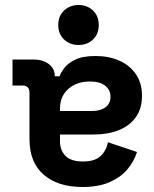

<svg xmlns="http://www.w3.org/2000/svg" viewBox="-20 -734 617 768"><path d="M548 -351Q548 -300 523.5 -265.5Q499 -231 455.5 -213.5Q412 -196 356 -196H220V-168Q220 -133 242 -110.5Q264 -88 312 -88Q359 -88 382 -109.5Q405 -131 412 -165L528 -126Q516 -88 489.5 -56.5Q463 -25 418.5 -5.5Q374 14 310 14Q212 14 155 -35Q98 -84 98 -177V-362Q98 -392 70 -392H30V-496H114Q151 -496 175 -478Q199 -460 199 -430V-429H218Q222 -441 236 -460.5Q250 -480 280 -495Q310 -510 362 -510Q415 -510 457 -491.5Q499 -473 523.5 -437.5Q548 -402 548 -351ZM220 -300V-290H347Q382 -290 402 -305Q422 -320 422 -347Q422 -374 401 -391Q380 -408 340 -408Q287 -408 253.5 -378.5Q220 -349 220 -300ZM213 -634Q213 -670 236.5 -692Q260 -714 294 -714Q329 -714 352 -692Q375 -670 375 -634Q375 -598 352 -576Q329 -554 294 -554Q260 -554 236.5 -576Q213 -598 213 -634Z"/></svg>

Font: Space 7353
Style: Regular
Weight: 400
Designer: Christine Claussen + Ruben Lyon  (Space 7353)
Version: Version 1.000;FEAKit 1.0